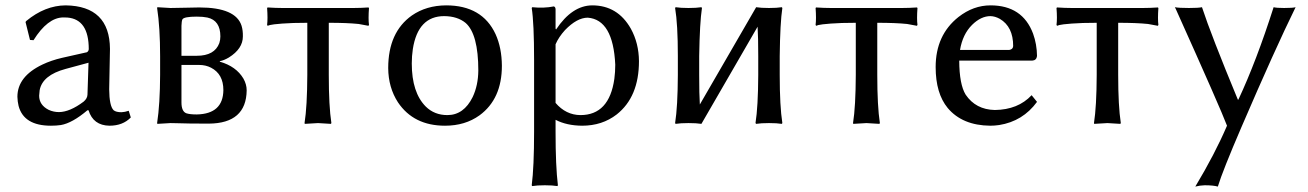

<svg xmlns="http://www.w3.org/2000/svg" viewBox="-20 -459 4879 716"><path d="M310.1 -225.1 225.1 -202.1Q138.2 -178.7 127.9 -122.6Q126.5 -112.3 126 -102.1Q126 -67.4 161.6 -49.3Q179.7 -41 200.2 -41Q240.7 -41.5 292 -80.1Q305.7 -91.8 306.2 -106ZM310.1 -47.9H306.2Q249.5 0 207 7.3Q190.4 9.8 169.9 9.8Q68.8 9.8 49.3 -64Q45.4 -80.1 44.9 -98.1Q44.9 -173.8 138.2 -218.3Q170.9 -233.9 210.9 -243.2L304.2 -264.2Q310.5 -268.1 311 -275.9Q311 -387.2 231 -393.6Q223.6 -394 214.8 -394Q157.2 -392.6 105 -309.1L91.8 -310.1L75.2 -377L78.1 -380.9Q147.9 -438.5 225.1 -439Q388.7 -436.5 390.1 -276.9Q390.1 -272.5 389.2 -231Q387.2 -144.5 387.2 -126Q387.7 -63.5 403.8 -47.9Q412.6 -40.5 433.1 -40.5Q445.8 -41 460 -45.9L467.8 -21Q438 9.8 388.2 9.8Q327.6 8.8 310.1 -47.9Z M656.7 -251H713.9Q780.3 -251 797.9 -298.3Q801.8 -310.5 801.8 -323.2Q801.8 -382.8 753.4 -393.6Q737.3 -397 713.9 -397Q666 -397 660.2 -386.7Q657.2 -379.9 656.7 -362.8ZM656.7 -216.8V-77.1Q656.7 -43.5 674.8 -36.6Q687.5 -32.2 713.9 -32.2Q812 -34.2 813 -123Q813 -182.6 767.1 -206.5Q747.1 -216.8 723.1 -216.8ZM615.7 0 566.9 2.9 565.9 0Q576.7 -70.3 577.1 -180.2V-249Q577.1 -356.4 565.9 -429.2L566.9 -432.1Q568.8 -432.1 615.7 -429.2Q637.2 -429.2 671.9 -430.2Q704.1 -431.2 723.1 -431.2Q859.4 -431.2 880.9 -362.8Q886.2 -345.2 885.7 -323.2Q885.7 -277.3 833.5 -244.6Q814.5 -233.4 799.8 -231V-229Q860.8 -211.4 887.7 -166Q899.9 -144.5 899.9 -122.1Q898.4 1 758.8 2Q677.7 2 641.1 0.5Q626 0 615.7 0Z M1126 -374Q1069.8 -374 1032.7 -371.1Q995.6 -368.2 986.8 -365.7L978 -362.8L976.1 -366.2Q979 -389.2 976.1 -429.2L978 -431.2Q1008.3 -429.2 1032.7 -429.2H1298.8Q1324.2 -429.2 1354 -431.2L1356 -429.2Q1353 -388.2 1356 -366.2L1354 -362.8Q1354 -362.8 1317.4 -369.6Q1274.4 -374 1206.1 -374V-180.2Q1206.1 -63 1215.8 0L1213.9 2.9Q1211.9 2.9 1166 0L1116.7 2.9L1115.7 0Q1125.5 -61 1126 -180.2Z M1427.7 -205.1Q1427.7 -338.9 1516.1 -401.4Q1569.8 -438.5 1643.6 -439Q1778.3 -439 1828.1 -331.5Q1851.1 -280.8 1851.6 -213.9Q1851.6 -89.8 1768.1 -28.8Q1714.4 9.8 1639.6 9.8Q1522.5 9.8 1463.9 -77.6Q1428.2 -132.8 1427.7 -205.1ZM1636.7 -398.9Q1538.6 -398.9 1519.5 -275.9Q1515.6 -250 1515.6 -222.2Q1515.6 -113.8 1567.9 -61.5Q1600.1 -29.8 1648.4 -29.8Q1709.5 -29.8 1742.7 -97.2Q1763.2 -140.6 1763.7 -195.8Q1763.7 -332 1716.3 -373.5Q1686 -398.4 1636.7 -398.9Z M2051.8 -293.9V-75.2Q2090.3 -30.3 2144.5 -29.8Q2252 -29.8 2271 -165Q2274.4 -190.4 2274.4 -217.8Q2266.6 -385.7 2171.9 -393.1Q2131.8 -393.1 2086.9 -346.7Q2063.5 -320.8 2051.8 -293.9ZM2051.8 -352.1 2053.7 -349.1Q2113.3 -438.5 2188.5 -439Q2283.2 -439 2332.5 -352.1Q2362.3 -297.9 2362.8 -231Q2362.8 -97.7 2279.8 -32.2Q2225.6 9.8 2150.9 9.8Q2092.8 9.3 2051.8 -12.2V32.2Q2051.8 161.1 2060.5 231.9L2058.6 234.9Q2040.5 231.9 2011.7 231.9Q1982.9 231.9 1964.8 234.9L1962.9 231.9Q1971.7 163.6 1971.7 32.2V-234.9Q1971.7 -373 1962.9 -429.2L1964.8 -432.1Q2008.8 -427.7 2045.4 -435.1Q2051.3 -433.1 2051.8 -424.8Z M2507.8 -250Q2507.8 -369.1 2497.6 -429.2L2499.5 -432.1Q2517.6 -429.2 2547.4 -429.2Q2577.1 -429.2 2595.7 -432.1L2597.7 -429.2Q2589.4 -375 2587.4 -250V-179.2Q2587.4 -107.4 2589.8 -69.3L2799.8 -432.1Q2817.9 -429.2 2847.7 -429.2Q2877.4 -429.2 2895.5 -432.1L2897.5 -429.2Q2889.2 -375 2887.7 -250V-179.2Q2887.7 -63 2897.5 0L2895.5 2.9Q2877.4 0 2847.7 0Q2817.9 0 2799.8 2.9L2797.4 0Q2807.1 -61 2807.6 -179.2V-250Q2807.6 -320.3 2805.2 -359.4L2595.7 2.9Q2577.6 0 2547.4 0Q2517.6 0 2499.5 2.9L2497.6 0Q2507.3 -61 2507.8 -179.2Z M3171.4 -374Q3115.2 -374 3078.1 -371.1Q3041 -368.2 3032.2 -365.7L3023.4 -362.8L3021.5 -366.2Q3024.4 -389.2 3021.5 -429.2L3023.4 -431.2Q3053.7 -429.2 3078.1 -429.2H3344.2Q3369.6 -429.2 3399.4 -431.2L3401.4 -429.2Q3398.4 -388.2 3401.4 -366.2L3399.4 -362.8Q3399.4 -362.8 3362.8 -369.6Q3319.8 -374 3251.5 -374V-180.2Q3251.5 -63 3261.2 0L3259.3 2.9Q3257.3 2.9 3211.4 0L3162.1 2.9L3161.1 0Q3170.9 -61 3171.4 -180.2Z M3560.1 -272.9H3744.1Q3757.3 -274.9 3758.3 -287.1Q3758.3 -359.4 3708.5 -388.7Q3690.9 -398.4 3673.8 -398.9Q3638.2 -398.9 3605 -366.2Q3569.8 -331.1 3560.1 -272.9ZM3827.1 -104 3847.2 -79.1Q3794.4 -6.8 3706.1 7.3Q3689 9.8 3672.9 9.8Q3568.8 8.8 3514.2 -56.2Q3469.2 -110.8 3469.2 -209Q3469.2 -328.1 3554.2 -395.5Q3609.9 -439 3673.8 -439Q3793 -439 3832.5 -333.5Q3846.7 -294.4 3847.2 -250Q3845.2 -233.9 3829.1 -232.9H3557.1Q3557.6 -144 3581.1 -106Q3618.7 -50.3 3689.9 -48.8Q3776.4 -49.8 3827.1 -104Z M4069.8 -374Q4013.7 -374 3976.6 -371.1Q3939.5 -368.2 3930.7 -365.7L3921.9 -362.8L3919.9 -366.2Q3922.9 -389.2 3919.9 -429.2L3921.9 -431.2Q3952.1 -429.2 3976.6 -429.2H4242.7Q4268.1 -429.2 4297.9 -431.2L4299.8 -429.2Q4296.9 -388.2 4299.8 -366.2L4297.9 -362.8Q4297.9 -362.8 4261.2 -369.6Q4218.3 -374 4149.9 -374V-180.2Q4149.9 -63 4159.7 0L4157.7 2.9Q4155.8 2.9 4109.9 0L4060.5 2.9L4059.6 0Q4069.3 -61 4069.8 -180.2Z M4361.3 -432.1Q4376 -429.2 4413.6 -429.2Q4449.7 -429.2 4462.4 -432.1Q4496.1 -329.1 4596.2 -87.4H4598.1Q4665.5 -231.4 4729.5 -432.1Q4740.2 -429.2 4768.6 -429.2Q4801.3 -429.2 4811.5 -432.1Q4735.4 -277.3 4609.9 14.2Q4539.1 178.7 4521.5 236.8Q4504.9 231.9 4472.7 231.9Q4454.1 232.4 4437.5 236.8Q4510.3 115.7 4555.7 9.8Q4533.2 -50.8 4364.3 -426.3Q4362.3 -429.7 4361.3 -432.1Z"/></svg>

Font: Linux Biolinum O
Style: Regular
Weight: 400
Designer: Philipp H. Poll
Foundry: Philipp H. Poll
Version: Version 1.0.4